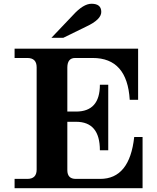

<svg xmlns="http://www.w3.org/2000/svg" viewBox="-20 -988 826 1008"><path d="M728.5 0H56.6V-48.8H123.5Q172.4 -48.8 172.4 -97.7V-634.8Q172.4 -683.6 123.5 -683.6H56.6V-732.4H705.1V-463.9H661.1Q647.9 -683.6 466.8 -683.6H374.5Q333.5 -683.6 333.5 -632.8V-402.3H379.4Q504.4 -402.3 504.4 -543H548.3V-199.2H504.4Q504.4 -348.6 379.4 -348.6H333.5V-94.7Q333.5 -48.8 377.9 -48.8H505.9Q660.6 -48.8 684.6 -268.6H728.5ZM312.5 -789.6H250L363.3 -908.7Q417.5 -968.3 460.4 -968.3Q511.7 -968.3 511.7 -925.3Q511.7 -885.3 433.1 -848.6Z"/></svg>

Font: Munson
Style: Bold
Weight: 700
Designer: Paul James MIller
Foundry: High-Logic / Made with FontCreator
Version: Version 2.10;May 5, 2019;FontCreator 11.5.0.2430 64-bit